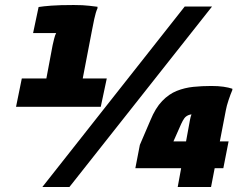

<svg xmlns="http://www.w3.org/2000/svg" viewBox="-20 -746 967 766"><path d="M162 -417 190 -566Q192 -576 196 -591.5Q200 -607 204 -614H112L134 -718Q152 -721 185 -723.5Q218 -726 274 -726Q312 -726 336 -723Q360 -720 369 -719V-713Q362 -698 356 -670Q350 -642 347 -625L307 -417ZM406 -433 382 -320H44L67 -433ZM149 0 717 -720H826L257 0ZM689 0 738 -268Q740 -279 744 -290Q748 -301 751 -305L762 -291Q742 -291 731.5 -286.5Q721 -282 715 -273.5Q709 -265 703 -252L672 -182H892L871 -75H520L538 -168L580 -266Q600 -315 627 -343Q654 -371 685.5 -383.5Q717 -396 751.5 -399.5Q786 -403 823 -403Q851 -403 871.5 -400Q892 -397 907 -392V-387Q900 -371 892 -347Q884 -323 881 -306L822 0Z"/></svg>

Font: Kufam ExtraBold
Style: Italic
Weight: 800
Italic angle: -11°
Designer: Artur Schmal
Foundry: Original Type
Version: Version 1.301; ttfautohint (v1.8.3)